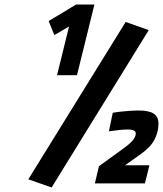

<svg xmlns="http://www.w3.org/2000/svg" viewBox="-20 -810 720 848"><path d="M285 -693 220 -655 195 -717 316 -790H397L320 -478H232ZM105 -18 535 -713 637 -677 208 18ZM417 -76 514 -146Q545 -168 560 -183Q575 -198 579 -214Q582 -227 573 -232.5Q564 -238 543 -238Q526 -238 503.5 -235.5Q481 -233 461 -230L478 -312Q501 -316 535 -319Q569 -322 592 -322Q638 -322 659 -308Q680 -294 680 -263Q680 -244 675 -226Q666 -193 646.5 -169.5Q627 -146 590 -121L532 -80H640L620 0H399Z"/></svg>

Font: Cairo SemiBold
Style: Italic
Weight: 600
Italic angle: -13°
Designer: Mohamed Gaber, Accademia di Belle Arti di Urbino and others
Foundry: Kief Type Foundry, Accademia di Belle Arti di Urbino and others
Version: Version 3.011